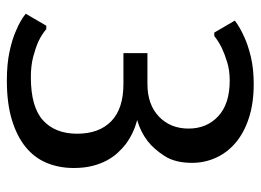

<svg xmlns="http://www.w3.org/2000/svg" viewBox="-120 -630 760 560"><g transform="rotate(90 260.0 -350.0)"><path d="M215 -640Q185 -640 161 -632.5Q137 -625 120 -617Q100 -607 85 -595H75L40 -655Q60 -670 87 -682Q110 -693 145 -701.5Q180 -710 225 -710Q281 -710 324 -696Q367 -682 396 -657.5Q425 -633 440 -600Q455 -567 455 -530Q455 -481 435 -450Q415 -419 392 -401Q365 -380 330 -370Q369 -360 400 -337Q413 -327 425.5 -313.5Q438 -300 448 -281.5Q458 -263 464 -239Q470 -215 470 -185Q470 -142 455 -106Q440 -70 408.5 -44.5Q377 -19 329 -4.5Q281 10 215 10Q166 10 129.5 2Q93 -6 69 -17Q40 -29 20 -45L55 -105H65Q80 -92 101 -82Q119 -74 145 -67Q171 -60 205 -60Q292 -60 331 -95.5Q370 -131 370 -195Q370 -259 333.5 -294.5Q297 -330 225 -330H135V-400H225Q285 -400 320 -433.5Q355 -467 355 -520Q355 -573 319 -606.5Q283 -640 215 -640Z"/></g></svg>

Font: Scada
Style: Regular
Weight: 400
Designer: Jovanny Lemonad
Foundry: Jovanny Lemonad
Version: Version 3.005; ttfautohint (v0.91) -l 8 -r 50 -G 200 -x 0 -w